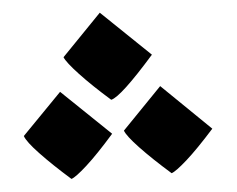

<svg xmlns="http://www.w3.org/2000/svg" viewBox="-20 -249 364 295"><path d="M150.9 -95.7Q121.1 -117.7 101.3 -135.5Q81.5 -153.3 77.6 -161.1L133.3 -229.5L213.4 -165Q165.5 -100.1 150.9 -95.7ZM89.8 25.9Q60.1 3.9 40.3 -13.7Q20.5 -31.2 16.6 -40L72.3 -107.9L152.3 -43.5Q128.9 -11.7 112.5 5.9Q96.2 23.4 89.8 25.9ZM243.7 17.1Q213.9 -4.9 193.8 -22.7Q173.8 -40.5 170.4 -48.3L226.1 -116.7L306.2 -51.3Q282.7 -20 266.4 -2.7Q250 14.6 243.7 17.1Z"/></svg>

Font: Harmattan
Style: Bold
Weight: 700
Designer: George W. Nuss III and SIL International
Foundry: SIL International
Version: Version 4.000